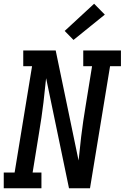

<svg xmlns="http://www.w3.org/2000/svg" viewBox="-28 -1004 665 1024"><path d="M-8 0V-84H50L143 -651H96V-735H269L391 -148Q392 -152 392 -156.5Q392 -161 393 -165L405 -276Q410 -317 416 -358.5Q422 -400 429 -441L463 -651H416V-735H617V-651H559L452 0H340L218 -587Q217 -583 217 -578.5Q217 -574 216 -570L204 -459Q199 -418 193 -376.5Q187 -335 180 -294L146 -84H193V0ZM364 -791 317 -839 474 -984 531 -926Z"/></svg>

Font: Iosevka Etoile Medium
Style: Italic
Weight: 500
Italic angle: -9°
Designer: Belleve Invis
Foundry: Belleve Invis
Version: Version 22.1.2; ttfautohint (v1.8.4)